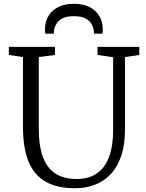

<svg xmlns="http://www.w3.org/2000/svg" viewBox="-20 -992 778 1020"><path d="M379 8Q282.5 8 221.2 -27.5Q160 -63 131 -135.2Q102 -207.5 102 -318V-689L27 -700V-743H272V-700L186 -689V-309Q186 -231.5 200.8 -179.8Q215.5 -128 242.5 -97.5Q269.5 -67 306.2 -54Q343 -41 387 -41Q451 -41 494.2 -70.5Q537.5 -100 559.2 -158Q581 -216 581 -301V-688L498 -700V-743H720V-700L644 -689V-305Q644 -223.5 624.2 -164.5Q604.5 -105.5 568.5 -67.2Q532.5 -29 484.2 -10.5Q436 8 379 8ZM372.5 -972Q420 -972 454.5 -955Q489 -938 507.5 -907.2Q526 -876.5 526 -836Q526 -831 525.5 -825Q525 -819 524 -813H479Q479 -816 479 -820.5Q479 -825 478 -830Q475.5 -848 465.5 -865.5Q455.5 -883 433.2 -894.5Q411 -906 372.5 -906Q334 -906 312 -894.5Q290 -883 279.8 -865.5Q269.5 -848 267 -830Q266.5 -825 266.2 -820.5Q266 -816 266 -813H221Q220 -819 219.5 -825Q219 -831 219 -836Q219 -876.5 237.5 -907.2Q256 -938 290.5 -955Q325 -972 372.5 -972Z"/></svg>

Font: Merriweather Light
Style: Regular
Weight: 300
Designer: Eben Sorkin
Foundry: Eben Sorkin
Version: Version 2.100